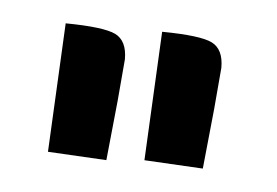

<svg xmlns="http://www.w3.org/2000/svg" viewBox="-27 -528 300 208"><g transform="rotate(5 122.5 -424.0)"><path d="M135.5 -355.3 142.5 -495.6Q184 -495.2 196.9 -488.9Q209.8 -482.5 209.8 -462.4Q209.8 -461.1 205.9 -417L199.3 -351.8ZM30.6 -355.3 37.6 -495.6Q79.1 -495.2 92 -488.9Q104.9 -482.5 104.9 -462.4Q104.9 -461.1 101 -417L94.4 -351.8Z"/></g></svg>

Font: FoglihtenBlackPcs
Style: BlackPcs
Weight: 900
Version: Version 0.75